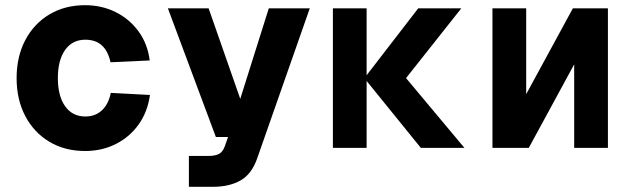

<svg xmlns="http://www.w3.org/2000/svg" viewBox="-20 -570 2440 740"><path d="M308 12Q230 12 170.5 -23.5Q111 -59 77.5 -122.5Q44 -186 44 -269Q44 -352 77.5 -415.5Q111 -479 170.5 -514.5Q230 -550 308 -550Q372 -550 425.5 -523.5Q479 -497 514 -449Q549 -401 557 -337L406 -330Q387 -417 309 -417Q259 -417 231 -377.5Q203 -338 203 -269Q203 -200 231 -160.5Q259 -121 309 -121Q347 -121 372.5 -144.5Q398 -168 407 -212L558 -204Q549 -139 514.5 -90.5Q480 -42 426.5 -15Q373 12 308 12Z M708 150V31H784Q809 31 823.5 23.5Q838 16 846 -5L859 -42H812L627 -538H784L906 -189L1016 -538H1174L971 41Q950 101 907 125.5Q864 150 800 150Z M1263 0V-538H1393V-280L1592 -538H1758L1545 -269L1770 0H1602L1393 -258V0Z M1878 0V-538H2008V-207L2188 -538H2323V0H2193V-322L2018 0Z"/></svg>

Font: Geist Mono ExtraBold
Style: Regular
Weight: 800
Monospace: yes
Designer: Basement.studio, Andrés Briganti, Mateo Zaragoza
Foundry: Basement.studio, Vercel, Andrés Briganti, Guido Ferreyra, Mateo Zaragoza
Version: Version 1.500; ttfautohint (v1.8.4.7-5d5b)